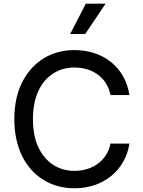

<svg xmlns="http://www.w3.org/2000/svg" viewBox="-20 -1008 773 1038"><path d="M680 -494C655.5 -648.1 534.8 -737.2 382.5 -737.2C257.5 -737.2 156.2 -675.1 99.8 -563.2C71.7 -507.5 57.5 -440.7 57.5 -363.6C57.5 -209.2 117.5 -95.2 215.6 -35.2C264.2 -5 320 9.9 382.5 9.9C536.6 9.9 655.9 -84.2 680 -231.5L577.4 -231.9C558.2 -135.3 475.1 -84.2 383.2 -84.2C297.9 -84.2 227.6 -127.5 187.9 -210.6C168 -252.1 158 -302.9 158 -363.6C158 -484.4 200.3 -568.2 268.5 -611.2C302.2 -632.5 340.6 -643.1 383.2 -643.1C477.3 -643.1 558.2 -591.6 577.4 -494ZM440.7 -824.2 550.8 -988.3H443.9L359.4 -824.2Z"/></svg>

Font: Inter 465
Style: Regular
Weight: 400
Designer: Rasmus Andersson
Foundry: rsms
Version: Version 3.019;Glyphs 3.1.2 (3151)